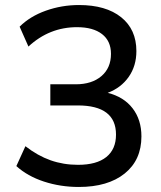

<svg xmlns="http://www.w3.org/2000/svg" viewBox="-20 -734 640 763"><path d="M293 9Q220 9 154.5 -12.5Q89 -34 45 -74L81 -153Q130 -115 181 -97Q232 -79 290 -79Q364 -79 402.5 -110Q441 -141 441 -199Q441 -315 289 -315H180V-399H281Q345 -399 383 -431.5Q421 -464 421 -520Q421 -571 385.5 -598.5Q350 -626 286 -626Q176 -626 93 -549L58 -628Q99 -669 162 -691.5Q225 -714 294 -714Q401 -714 461.5 -665.5Q522 -617 522 -531Q522 -472 491.5 -428.5Q461 -385 408 -365Q472 -349 507 -303.5Q542 -258 542 -192Q542 -98 475.5 -44.5Q409 9 293 9Z"/></svg>

Font: Mulish SemiBold
Style: Regular
Weight: 600
Designer: Vernon Adams
Foundry: Vernon Adams
Version: Version 3.603; ttfautohint (v1.8.3)